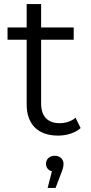

<svg xmlns="http://www.w3.org/2000/svg" viewBox="-20 -661 446 943"><path d="M351 -83C331 -65 302 -56 273 -56C214 -56 182 -90 182 -152V-466H342V-526H182V-641H111V-526H17V-466H111V-148C111 -51 166 5 265 5C306 5 348 -7 376 -32ZM249 104C223 104 206 121 206 143C206 162 217 176 235 180L214 262H253L281 188C289 170 292 156 292 143C292 122 275 104 249 104Z"/></svg>

Font: Talent
Style: Regular
Weight: 400
Designer: Mike Powis
Version: Version 1.001;hotconv 1.0.109;makeotfexe 2.5.65596